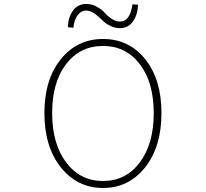

<svg xmlns="http://www.w3.org/2000/svg" viewBox="-20 -936 1040 969"><path d="M204.1 -365.2Q204.1 -534.2 286.6 -636.7Q369.1 -739.3 500 -739.3Q630.9 -739.3 712.9 -637.2Q794.9 -535.2 794.9 -365.2Q794.9 -195.3 712.4 -91.3Q629.9 12.7 500 12.7Q370.1 12.7 287.1 -91.3Q204.1 -195.3 204.1 -365.2ZM500 -704.1Q383.8 -704.1 313.5 -612.3Q243.2 -520.5 243.2 -365.2Q243.2 -210 314 -116.2Q384.8 -22.5 500 -22.5Q615.2 -22.5 685.5 -116.2Q755.9 -210 755.9 -365.2Q755.9 -520.5 685.5 -612.3Q615.2 -704.1 500 -704.1ZM585.9 -793.9Q562.5 -793.9 541.5 -803.2Q520.5 -812.5 505.9 -825.2Q491.2 -837.9 477.5 -851.1Q463.9 -864.3 447.8 -873.5Q431.6 -882.8 415 -882.8Q389.6 -882.8 371.6 -858.9Q353.5 -835 350.6 -795.9L322.3 -798.8Q324.2 -849.6 348.6 -882.8Q373 -916 415 -916Q443.4 -916 468.3 -902.3Q493.2 -888.7 508.3 -871.6Q523.4 -854.5 543.9 -840.8Q564.5 -827.1 585 -827.1Q636.7 -827.1 648.4 -914.1L676.8 -912.1Q674.8 -861.3 650.9 -827.6Q627 -793.9 585.9 -793.9Z"/></svg>

Font: Gen Shin Gothic Monospace ExtraLight
Style: Regular
Weight: 200
Designer: [Source Han Sans]
Ryoko NISHIZUKA  (kana & ideographs); Paul D. Hunt (Latin, Greek & Cyrillic); Wenlong ZHANG  (bopomofo
Version: Version 1.002.20150607